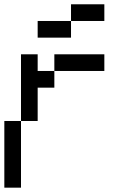

<svg xmlns="http://www.w3.org/2000/svg" viewBox="-20 -866 578 886"><path d="M307.7 -692.3H153.8V-769.2H307.7ZM461.5 -769.2H307.7V-846.2H461.5ZM0 0V-307.7H76.9V0ZM76.9 -307.7V-615.4H153.8V-538.5H230.8V-461.5H153.8V-307.7ZM230.8 -538.5V-615.4H461.5V-538.5Z"/></svg>

Font: Mintsoda - Lime Green 13x16
Style: Regular
Weight: 400
Designer: Mintsoda-15
Version: Version 1.0